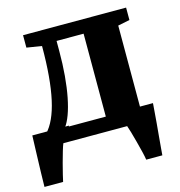

<svg xmlns="http://www.w3.org/2000/svg" viewBox="-110 -650 867 926"><g transform="rotate(-15 323.0 -187.0)"><path d="M47 0V-66L73 -66.5Q95.5 -90 112.2 -126.8Q129 -163.5 140.2 -214.2Q151.5 -265 157.2 -331.2Q163 -397.5 163 -479.5L88 -491.5V-553.5H602.5V-491.5L543.5 -479.5V0ZM168 -71H372V-485H237V-435Q237 -369 232 -311.5Q227 -254 217.8 -207Q208.5 -160 195.8 -125.5Q183 -91 168 -71ZM-1.5 180Q-1 152.5 0 109.8Q1 67 2.8 18.5Q4.5 -30 6 -75H189.5L141 0Q136.5 10 129 35.2Q121.5 60.5 113.5 90.2Q105.5 120 99.5 145Q93.5 170 91.5 180ZM506.5 180Q504.5 165.5 498.2 139.2Q492 113 484.2 84.2Q476.5 55.5 469.8 32.2Q463 9 459.5 0L425 -75H608.5Q607.5 -62 605.5 -36Q603.5 -10 600.8 22.2Q598 54.5 595 86.2Q592 118 590 143.5Q588 169 587 180Z"/></g></svg>

Font: Merriweather 24pt Black
Style: Regular
Weight: 900
Designer: Eben Sorkin
Foundry: Eben Sorkin
Version: Version 2.100